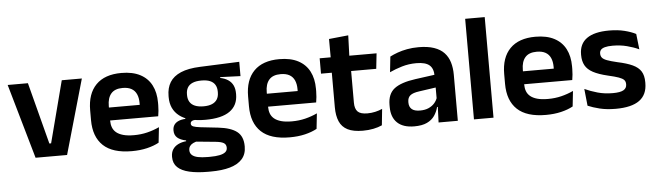

<svg xmlns="http://www.w3.org/2000/svg" viewBox="-51 -864 4302 1257"><g transform="rotate(-5 2100.0 -235.5)"><path d="M263.5 -85 369 -490.5H501L361 0H154L13.5 -490.5H146.5L252 -85Z M786 12Q660 12 598.5 -46Q537 -104 537 -214V-278Q537 -387 594.5 -445.5Q652 -504 761.5 -504Q835.5 -504 885 -478Q934.5 -452 959.2 -404.2Q984 -356.5 984 -290V-272.5Q984 -254.5 982.2 -235.8Q980.5 -217 977.5 -200.5H861.5Q863 -228 863.2 -252.8Q863.5 -277.5 863.5 -297.5Q863.5 -332 852.5 -356.2Q841.5 -380.5 819 -393Q796.5 -405.5 761.5 -405.5Q710 -405.5 685.5 -377Q661 -348.5 661 -296V-250.5L661.5 -236V-197.5Q661.5 -174.5 668.8 -155Q676 -135.5 693 -121.2Q710 -107 738.2 -99Q766.5 -91 809 -91Q855 -91 896.8 -101.2Q938.5 -111.5 976 -129L965 -28Q931.5 -9.5 886.2 1.2Q841 12 786 12ZM605 -200.5V-285.5H951.5V-200.5Z M1283 -150.5Q1171.5 -150.5 1114 -194.8Q1056.5 -239 1056.5 -319V-326.5Q1056.5 -379.5 1079.5 -416.8Q1102.5 -454 1151.5 -475Q1200.5 -496 1278.5 -499L1537 -509.5V-415.5L1404 -420.5V-415Q1435.5 -408.5 1456.2 -394.2Q1477 -380 1487.5 -357.8Q1498 -335.5 1498 -304V-299.5Q1498 -227 1444.5 -188.8Q1391 -150.5 1283 -150.5ZM1277 93.5H1291Q1330 93.5 1355.5 88.2Q1381 83 1393.8 72.2Q1406.5 61.5 1406.5 44.5V43Q1406.5 22 1390.2 12.2Q1374 2.5 1338 -1L1194.5 -15L1224 -16.5Q1205.5 -13 1191.2 -6.2Q1177 0.5 1169 11.5Q1161 22.5 1161 38.5V39.5Q1161 58 1174 70.2Q1187 82.5 1213 88Q1239 93.5 1277 93.5ZM1270 190Q1199 190 1148.5 178.2Q1098 166.5 1071.2 141Q1044.5 115.5 1044.5 73.5V71.5Q1044.5 43 1057 23.5Q1069.5 4 1092.5 -7.5Q1115.5 -19 1145.5 -22V-27Q1107.5 -34.5 1088.2 -51.8Q1069 -69 1069 -99V-99.5Q1069 -120.5 1078.5 -135Q1088 -149.5 1106.8 -158Q1125.5 -166.5 1153 -168V-182.5L1261.5 -155.5L1226.5 -156.5Q1203.5 -156 1194.5 -150.2Q1185.5 -144.5 1185.5 -134V-133.5Q1185.5 -120.5 1199.5 -114.8Q1213.5 -109 1246 -105L1363.5 -92Q1446 -82.5 1485.2 -51.5Q1524.5 -20.5 1524.5 44V46.5Q1524.5 96 1496.5 127.8Q1468.5 159.5 1415.8 174.8Q1363 190 1288 190ZM1279.5 -239.5Q1313 -239.5 1335.2 -249Q1357.5 -258.5 1368.8 -277Q1380 -295.5 1380 -322V-327.5Q1380 -354 1369 -372.2Q1358 -390.5 1336 -399.8Q1314 -409 1280.5 -409H1279Q1243.5 -409 1221 -399.2Q1198.5 -389.5 1188 -371.2Q1177.5 -353 1177.5 -327.5V-322Q1177.5 -295.5 1188.8 -277Q1200 -258.5 1222.8 -249Q1245.5 -239.5 1279.5 -239.5Z M1824 12Q1698 12 1636.5 -46Q1575 -104 1575 -214V-278Q1575 -387 1632.5 -445.5Q1690 -504 1799.5 -504Q1873.5 -504 1923 -478Q1972.5 -452 1997.2 -404.2Q2022 -356.5 2022 -290V-272.5Q2022 -254.5 2020.2 -235.8Q2018.5 -217 2015.5 -200.5H1899.5Q1901 -228 1901.2 -252.8Q1901.5 -277.5 1901.5 -297.5Q1901.5 -332 1890.5 -356.2Q1879.5 -380.5 1857 -393Q1834.5 -405.5 1799.5 -405.5Q1748 -405.5 1723.5 -377Q1699 -348.5 1699 -296V-250.5L1699.5 -236V-197.5Q1699.5 -174.5 1706.8 -155Q1714 -135.5 1731 -121.2Q1748 -107 1776.2 -99Q1804.5 -91 1847 -91Q1893 -91 1934.8 -101.2Q1976.5 -111.5 2014 -129L2003 -28Q1969.5 -9.5 1924.2 1.2Q1879 12 1824 12ZM1643 -200.5V-285.5H1989.5V-200.5Z M2304.5 10.5Q2242 10.5 2204.8 -8.2Q2167.5 -27 2151 -65Q2134.5 -103 2134.5 -158.5V-444.5H2261.5V-177.5Q2261.5 -137.5 2279.8 -118.8Q2298 -100 2344 -100Q2371 -100 2396 -105.8Q2421 -111.5 2442 -121L2431 -14Q2406 -2.5 2373.8 4Q2341.5 10.5 2304.5 10.5ZM2063.5 -385.5V-486.5H2437.5L2426.5 -385.5ZM2136 -477 2135.5 -607 2263 -620 2258 -477Z M2802.5 0 2807 -120 2803.5 -131V-284.5L2803 -306.5Q2803 -354.5 2776.8 -377Q2750.5 -399.5 2691 -399.5Q2640.5 -399.5 2596.2 -386.2Q2552 -373 2514.5 -355.5L2525.5 -457.5Q2547.5 -469 2575.8 -479.2Q2604 -489.5 2639 -496Q2674 -502.5 2714.5 -502.5Q2774.5 -502.5 2816 -488.2Q2857.5 -474 2882.2 -447.5Q2907 -421 2918 -384.2Q2929 -347.5 2929 -303V0ZM2642 11.5Q2569 11.5 2530.8 -25Q2492.5 -61.5 2492.5 -129V-143Q2492.5 -214.5 2536.5 -248.8Q2580.5 -283 2676 -296L2815 -315L2822.5 -232.5L2694.5 -214Q2652.5 -208.5 2634.8 -194Q2617 -179.5 2617 -151.5V-146.5Q2617 -119 2634.2 -103.8Q2651.5 -88.5 2688.5 -88.5Q2721.5 -88.5 2745 -99Q2768.5 -109.5 2783.8 -126.8Q2799 -144 2805.5 -165.5L2823.5 -102H2801.5Q2793.5 -70.5 2775.8 -44.8Q2758 -19 2726 -3.8Q2694 11.5 2642 11.5Z M3035 0V-661H3163.5V0Z M3507 12Q3381 12 3319.5 -46Q3258 -104 3258 -214V-278Q3258 -387 3315.5 -445.5Q3373 -504 3482.5 -504Q3556.5 -504 3606 -478Q3655.5 -452 3680.2 -404.2Q3705 -356.5 3705 -290V-272.5Q3705 -254.5 3703.2 -235.8Q3701.5 -217 3698.5 -200.5H3582.5Q3584 -228 3584.2 -252.8Q3584.5 -277.5 3584.5 -297.5Q3584.5 -332 3573.5 -356.2Q3562.5 -380.5 3540 -393Q3517.5 -405.5 3482.5 -405.5Q3431 -405.5 3406.5 -377Q3382 -348.5 3382 -296V-250.5L3382.5 -236V-197.5Q3382.5 -174.5 3389.8 -155Q3397 -135.5 3414 -121.2Q3431 -107 3459.2 -99Q3487.5 -91 3530 -91Q3576 -91 3617.8 -101.2Q3659.5 -111.5 3697 -129L3686 -28Q3652.5 -9.5 3607.2 1.2Q3562 12 3507 12ZM3326 -200.5V-285.5H3672.5V-200.5Z M3966 12Q3907 12 3861.2 0.8Q3815.5 -10.5 3783.5 -24.5L3772 -135.5Q3810 -118 3855.8 -105Q3901.5 -92 3956.5 -92Q4004.5 -92 4026 -104.2Q4047.5 -116.5 4047.5 -141V-144Q4047.5 -160.5 4037.8 -171Q4028 -181.5 4003.5 -190.2Q3979 -199 3934.5 -209Q3873 -223.5 3837.2 -242.8Q3801.5 -262 3786 -290.2Q3770.5 -318.5 3770.5 -358V-362.5Q3770.5 -432 3820 -467.2Q3869.5 -502.5 3966.5 -502.5Q4024 -502.5 4068.2 -491.2Q4112.5 -480 4142 -464.5L4153.5 -362.5Q4118.5 -379 4075 -390.2Q4031.5 -401.5 3981.5 -401.5Q3949 -401.5 3930.2 -396.2Q3911.5 -391 3903.5 -381.5Q3895.5 -372 3895.5 -358.5V-356Q3895.5 -341 3904.2 -330Q3913 -319 3936.5 -310.2Q3960 -301.5 4002.5 -291.5Q4064.5 -278.5 4102 -261Q4139.5 -243.5 4156.5 -216.2Q4173.5 -189 4173.5 -145V-139Q4173.5 -63 4122 -25.5Q4070.5 12 3966 12Z"/></g></svg>

Font: Anek Bangla SemiBold
Style: Regular
Weight: 600
Designer: Sulekha Rajkumar (Bangla), Yesha Goshar (Latin)
Foundry: Ek Type
Version: Version 1.003